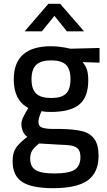

<svg xmlns="http://www.w3.org/2000/svg" viewBox="-20 -752 560 1005"><path d="M46 0ZM46 92Q46 49 62.5 23.5Q79 -2 123 -36Q107 -47 99.5 -65Q92 -83 92 -103Q92 -117 98.5 -132.5Q105 -148 128 -187Q52 -227 52 -336Q52 -510 247 -510Q293 -510 349 -497L501 -501V-424L412 -427Q428 -409 435 -387.5Q442 -366 442 -332Q442 -243 394.5 -204.5Q347 -166 246 -166Q216 -166 197 -170Q181 -132 181 -115Q181 -91 200.5 -84Q220 -77 261 -77H296Q366 -76 408 -66Q450 -56 473 -25.5Q496 5 496 63Q496 151 439.5 192Q383 233 257 233Q147 233 96.5 200.5Q46 168 46 92ZM349 -338Q349 -390 325 -413Q301 -436 248 -436Q194 -436 169.5 -412.5Q145 -389 145 -337Q145 -285 169.5 -262Q194 -239 248 -239Q302 -239 325.5 -262Q349 -285 349 -338ZM401 70Q401 42 389.5 28.5Q378 15 355 10.5Q332 6 287 5L185 -1Q158 20 148 37Q138 54 138 78Q138 121 167 138.5Q196 156 265 156Q340 156 370.5 136.5Q401 117 401 70ZM233 -732H295L420 -588H330L265 -669L199 -588H109Z"/></svg>

Font: Cairo SemiBold
Style: Regular
Weight: 600
Designer: Mohamed Gaber, the designers of Titillium
Foundry: Kief Type Foundry
Version: Version 2.009; ttfautohint (v1.5.33-1714) -l 8 -r 50 -G 200 